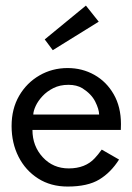

<svg xmlns="http://www.w3.org/2000/svg" viewBox="-20 -672 484 704"><path d="M228 12Q166 12 119.8 -17.5Q73.5 -47 48 -97.2Q22.5 -147.5 22.5 -210Q22.5 -273 50.2 -320.8Q78 -368.5 124.8 -395.5Q171.5 -422.5 228 -422.5Q281.5 -422.5 326 -397.5Q370.5 -372.5 397 -326.2Q423.5 -280 423.5 -217Q423.5 -206 423 -195.5H99Q99 -136.5 136.8 -95.5Q174.5 -54.5 232 -54.5Q293 -54.5 327.5 -92Q339 -104 353 -123.5L416.5 -87Q386.5 -39.5 344 -13.8Q301.5 12 228 12ZM343.5 -252Q343 -272 329 -299.8Q315 -327.5 282 -348.5Q261 -361 231 -361Q199.5 -361 175.8 -349Q152 -337 135.8 -319.5Q119.5 -302 111 -283.8Q102.5 -265.5 102 -252ZM173.5 -488 144 -527.5 295 -651.5 342 -592.5Z"/></svg>

Font: Lucymar Sans
Style: Regular
Weight: 400
Foundry: The League of Moveable Type (original font) / Main changes by Cristiano Sobral with portions from Mirco Monsees
Version: Version 2.001;August 30, 2020;FontCreator 13.0.0.2681 64-bit